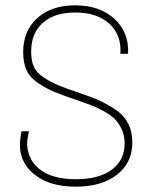

<svg xmlns="http://www.w3.org/2000/svg" viewBox="-20 -691 578 721"><path d="M264 10Q170 10 113.5 -32.5Q57 -75 55 -141Q54 -166 61 -198H89Q81 -167 82 -145Q87 -85 134 -51.5Q181 -18 265 -18Q351 -18 399.5 -53.5Q448 -89 448 -153Q448 -182 437 -205.5Q426 -229 411 -244Q396 -259 368.5 -274Q341 -289 322 -296Q303 -303 269 -315Q213 -334 183 -346.5Q153 -359 122.5 -379.5Q92 -400 79.5 -428Q67 -456 67 -495Q67 -575 120 -623Q173 -671 262 -671Q354 -671 409.5 -620.5Q465 -570 461 -489H432Q437 -559 391 -601.5Q345 -644 263 -644Q185 -644 141 -605.5Q97 -567 97 -497Q97 -464 106.5 -441.5Q116 -419 143 -401Q170 -383 197.5 -371.5Q225 -360 281 -341Q325 -326 351 -314.5Q377 -303 410.5 -281.5Q444 -260 460.5 -228.5Q477 -197 477 -156Q477 -80 419.5 -35Q362 10 264 10Z"/></svg>

Font: Human Sans ExtraLight
Style: Regular
Weight: 200
Designer: Tim Radville
Foundry: Continuum
Version: Version 1.000;FEAKit 1.0